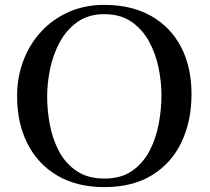

<svg xmlns="http://www.w3.org/2000/svg" viewBox="-20 -762 860 786"><path d="M641 -372Q641 -427 629 -485Q617 -543 590 -592.5Q563 -642 518 -673Q473 -704 407 -704Q342 -704 297 -672Q252 -640 224.5 -589Q197 -538 185 -479.5Q173 -421 173 -367Q173 -311 184 -252Q195 -193 221.5 -143Q248 -93 293.5 -62Q339 -31 407 -31Q476 -31 521 -62.5Q566 -94 592.5 -145Q619 -196 630 -256Q641 -316 641 -372ZM764 -377Q764 -266 723 -180Q682 -94 602.5 -45Q523 4 407 4Q295 4 215 -43Q135 -90 92.5 -174Q50 -258 50 -368Q50 -446 75.5 -513.5Q101 -581 148.5 -632.5Q196 -684 261.5 -713Q327 -742 407 -742Q519 -742 599 -696.5Q679 -651 721.5 -569Q764 -487 764 -377Z"/></svg>

Font: Kaisei Decol Medium
Style: Regular
Weight: 500
Designer: Font-Kai, 金井和夫
Foundry: KAZUO KANAI
Version: Version 5.003